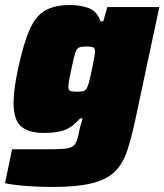

<svg xmlns="http://www.w3.org/2000/svg" viewBox="-40 -538 654 764"><path d="M167 206Q117 206 64.5 202Q12 198 -20 191L8 56H139Q184 56 209 54.5Q234 53 246.5 46Q259 39 265 23.5Q271 8 276 -20Q278 -32 282 -43.5Q286 -55 289 -67H279Q245 -29 213 -19Q181 -9 134 -9Q75 -9 44.5 -34.5Q14 -60 14 -130Q14 -181 32 -265Q54 -367 78.5 -421.5Q103 -476 141 -497Q179 -518 239 -518Q279 -518 312.5 -506Q346 -494 360 -453H371L387 -510H594L497 -55Q482 14 465.5 63.5Q449 113 417.5 144.5Q386 176 326.5 191Q267 206 167 206ZM267 -173Q287 -173 295.5 -177Q304 -181 310 -198Q314 -209 318.5 -228.5Q323 -248 327.5 -269.5Q332 -291 335 -308.5Q338 -326 338 -333Q338 -347 330 -350Q322 -353 305 -353Q284 -353 274.5 -349Q265 -345 259 -326Q253 -307 244 -263Q238 -236 235 -219.5Q232 -203 232 -193Q232 -179 240 -176Q248 -173 267 -173Z"/></svg>

Font: Saira Black
Style: Italic
Weight: 900
Italic angle: -12°
Designer: Hector Gatti with collaboration of the Omnibus-Type team
Foundry: Omnibus-Type
Version: Version 1.100; ttfautohint (v1.8.3)